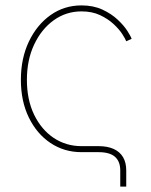

<svg xmlns="http://www.w3.org/2000/svg" viewBox="-20 -569 566 718"><path d="M429.7 128.9V68.4Q429.7 34.7 409.9 17.3Q390.1 0 348.6 0H284.7Q220.2 0 168.9 -34.2Q117.7 -68.4 87.9 -129.4Q58.1 -190.4 58.1 -270.5Q58.1 -350.6 87.9 -413.3Q117.7 -476.1 168.9 -512.5Q220.2 -548.8 284.7 -548.8Q329.1 -548.8 362.8 -533.2Q396.5 -517.6 419.9 -495.6Q443.4 -473.6 456.3 -453.4Q469.2 -433.1 472.2 -423.8L452.1 -414.6Q449.2 -422.9 437.5 -441.2Q425.8 -459.5 404.8 -479Q383.8 -498.5 354 -512.5Q324.2 -526.4 284.7 -526.4Q227.1 -526.4 180.9 -493.2Q134.8 -460 107.7 -402.3Q80.6 -344.7 80.6 -270.5Q80.6 -195.8 107.7 -139.9Q134.8 -84 180.9 -53.2Q227.1 -22.5 284.7 -22.5H348.6Q381.8 -22.5 405 -12Q428.2 -1.5 440.2 18.8Q452.1 39.1 452.1 68.4V128.9Z"/></svg>

Font: Inter 17pt Thin
Style: Regular
Weight: 250
Version: Version 4.001;git-66647c0bb